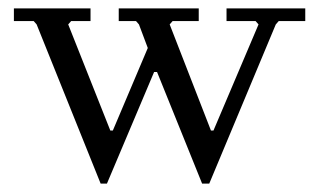

<svg xmlns="http://www.w3.org/2000/svg" viewBox="-20 -420 745 456"><path d="M234 16H219L67 -362L60 -370H13V-400H195V-370H149L142 -362L242 -110H248L331 -306L310 -362L303 -370H262V-400H452V-370H390L383 -362L481 -110H487L594 -362L587 -370H518V-400H705V-370H642L635 -362L477 16H460L353 -249H346Z"/></svg>

Font: EB Squaramond
Style: Regular
Weight: 400
Designer: Jake Brussel Faria
Foundry: Jake Brussel Faria
Version: Version 0.002